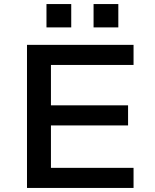

<svg xmlns="http://www.w3.org/2000/svg" viewBox="-20 -926 762 946"><path d="M113 0V-705H638V-606H231V-407H611V-308H231V-99H638V0ZM441 -791V-906H563V-791ZM209 -791V-906H331V-791Z"/></svg>

Font: Nunito Sans 7pt SemiExpanded SemiBold
Style: Regular
Weight: 600
Width: 6
Designer: Vernon Adams
Foundry: Vernon Adams
Version: Version 3.101;gftools[0.9.27]